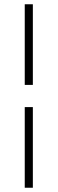

<svg xmlns="http://www.w3.org/2000/svg" viewBox="-20 -720 270 900"><path d="M96 -700H134V-322H96ZM96 -218H134V160H96Z"/></svg>

Font: Sarabun Thin
Style: Regular
Weight: 250
Designer: Suppakit Chalermlarp | Katatrad Co.,Ltd.
Foundry: Cadson Demak Co.,Ltd.
Version: Version 1.000; ttfautohint (v1.6)